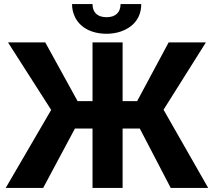

<svg xmlns="http://www.w3.org/2000/svg" viewBox="-20 -918 1037 938"><path d="M663 -290 814 0H997L779 -382L986 -711H804L650 -424H579V-711H432V-424H359L201 -711H19L230 -381L8 0H191L346 -290H432V0H579V-290ZM501 -834C458 -834 432 -855 432 -898H332C332 -877 336 -858 344 -840C367 -786 424 -753 501 -753C526 -753 549 -757 570 -764C625 -783 670 -825 670 -898H569C569 -857 544 -834 501 -834Z"/></svg>

Font: Asimov
Style: Regular
Weight: 500
Designer: Google
Version: Version 2.000980; 2014